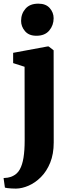

<svg xmlns="http://www.w3.org/2000/svg" viewBox="-43 -812 395 1074"><path d="M46.5 243Q33.5 243 20.8 242.2Q8 241.5 -1.5 240.2Q-11 239 -15.5 237.5L-23 184Q-14.5 184 0 181.8Q14.5 179.5 30 172Q54 160.5 68 135.2Q82 110 88.5 69.8Q95 29.5 95 -27L94.5 -438.5L30.5 -459V-516.5L222 -552H229.5L257 -530.5L257.5 -15Q257.5 49.5 237.8 98Q218 146.5 186 178.5Q154 210.5 117.2 226.5Q80.5 242.5 46.5 243ZM160 -612Q118.5 -612 96.8 -637.8Q75 -663.5 75 -695Q75 -735 99.5 -763.2Q124 -791.5 171 -791.5H172Q213.5 -791.5 235.2 -766.8Q257 -742 257 -710Q257 -670.5 232.5 -641.2Q208 -612 161 -612Z"/></svg>

Font: Merriweather 60pt Black
Style: Regular
Weight: 900
Version: Version 2.100